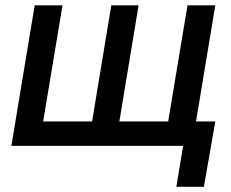

<svg xmlns="http://www.w3.org/2000/svg" viewBox="-20 -556 882 732"><path d="M112.3 -535.6H218.3L144.5 -92.8H331.1L404.3 -535.6H508.3L435.1 -92.8H621.1L694.8 -535.6H800.8L711.9 0H23.4ZM652.3 156.2 678.2 0H640.1L655.3 -92.8H800.8L757.3 156.2Z"/></svg>

Font: Inter 20pt Medium
Style: Italic
Weight: 500
Italic angle: -9.3988°
Version: Version 4.001;git-66647c0bb